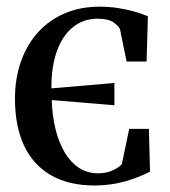

<svg xmlns="http://www.w3.org/2000/svg" viewBox="-20 -558 522 590"><path d="M270.5 12Q190.5 12 135.8 -20Q81 -52 53.5 -111.5Q26 -171 26 -254.5Q26 -318 44.8 -370.2Q63.5 -422.5 98 -460Q132.5 -497.5 180.2 -517.5Q228 -537.5 286 -537.5Q313.5 -537.5 339.5 -533.8Q365.5 -530 389.5 -523.5Q413.5 -517 434.5 -508L430.5 -369H369L349 -467Q346.5 -476.5 330 -488.5Q313.5 -500.5 279.5 -500.5Q236 -500.5 203.8 -474.2Q171.5 -448 154.5 -400Q137.5 -352 138 -286.5L331.5 -303V-234.5L139 -250.5Q140.5 -201.5 150.8 -160.5Q161 -119.5 179 -89.2Q197 -59 222.8 -42.2Q248.5 -25.5 281.5 -25.5Q308 -25.5 327.2 -34.8Q346.5 -44 354.5 -54L377 -162H437.5L441 -30.5Q408 -13 363.8 -0.5Q319.5 12 270.5 12Z"/></svg>

Font: Merriweather 96pt Medium
Style: Regular
Weight: 500
Version: Version 2.100